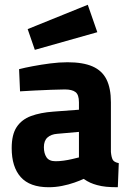

<svg xmlns="http://www.w3.org/2000/svg" viewBox="-20 -773 551 805"><path d="M184 12Q105 12 67 -30.5Q29 -73 29 -152Q29 -209 50 -240.5Q71 -272 110 -286.5Q149 -301 204 -305L311 -313V-344Q311 -376 296.5 -387Q282 -398 252 -398Q228 -398 194 -396.5Q160 -395 125 -393.5Q90 -392 64 -390L60 -483Q83 -489 117.5 -495.5Q152 -502 190 -507Q228 -512 263 -512Q328 -512 368 -494.5Q408 -477 426.5 -440Q445 -403 445 -344V-136Q447 -114 452.5 -103.5Q458 -93 478 -89L474 12Q446 12 425.5 10Q405 8 387 3Q372 -1 358.5 -7Q345 -13 331 -23Q316 -16 292 -7.5Q268 1 240 6.5Q212 12 184 12ZM213 -97Q229 -97 247 -99.5Q265 -102 282 -106Q299 -110 311 -113V-220L220 -212Q194 -210 179 -196.5Q164 -183 164 -156Q164 -130 175 -113.5Q186 -97 213 -97ZM126 -564 96 -651 348 -753 388 -638Z"/></svg>

Font: Titillium Web
Style: Bold
Weight: 700
Designer: Mohamed Gaber, Accademia di Belle Arti di Urbino
Foundry: Kief Type Foundry, Accademia di Belle Arti di Urbino
Version: Version 3.000